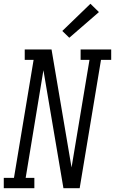

<svg xmlns="http://www.w3.org/2000/svg" viewBox="-50 -997 609 1017"><path d="M-30 0V-55H24L128 -680H81V-735H223L329 -110L424 -680H377V-735H539V-680H485L372 0H286L180 -625L86 -55H132V0ZM317 -797 280 -833 429 -977 474 -933Z"/></svg>

Font: Iosevka Slab Light Oblique
Style: Regular
Weight: 300
Italic angle: -9°
Monospace: yes
Designer: Belleve Invis
Foundry: Belleve Invis
Version: Version 11.1.1; ttfautohint (v1.8.3)